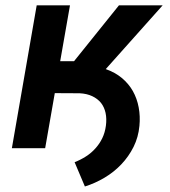

<svg xmlns="http://www.w3.org/2000/svg" viewBox="-20 -548 627 710"><path d="M371.1 -292.5 581.5 -528.3H419.9L253.9 -321.8H202.6L238.8 -528.3H115.7L23.9 0H147L182.6 -203.6L274.9 -203.1Q301.3 -201.7 321 -192.4Q340.8 -183.1 353.5 -167.5Q365.7 -151.9 370.4 -130.4Q375 -108.9 371.6 -83Q368.2 -57.6 358.2 -36.9Q348.1 -16.1 333 0.5Q317.9 17.6 298.1 30.3Q278.3 43 255.9 51.8L293.9 141.6Q331.5 129.9 366.5 109.1Q401.4 88.4 428.7 59.6Q456.1 30.8 473.9 -4.9Q491.7 -40.5 495.6 -82.5Q499 -117.7 492.9 -150.6Q486.8 -183.6 471.2 -211.4Q455.6 -238.8 430.7 -259.5Q405.8 -280.3 371.1 -292.5Z"/></svg>

Font: Roboto Mono SemiBold
Style: Italic
Weight: 600
Italic angle: -10°
Monospace: yes
Designer: Google
Version: Version 3.000